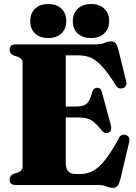

<svg xmlns="http://www.w3.org/2000/svg" viewBox="-20 -921 675 956"><path d="M28 -673.5Q28 -700 58 -700H454.5Q482.5 -700 500.5 -707.5Q518.5 -715 533 -715Q548 -715 555.8 -705.5Q563.5 -696 569.5 -673.5L608.5 -515Q611.5 -501.5 606.2 -493Q601 -484.5 591 -482Q566 -475 554.5 -500.5Q515.5 -561.5 486.2 -592.8Q457 -624 429.8 -634.8Q402.5 -645.5 369.5 -645.5H307.5V-390.5H361.5Q395.5 -390.5 412.5 -405.8Q429.5 -421 439 -462Q443 -474.5 449.2 -479.2Q455.5 -484 464 -484Q482.5 -484 487.5 -462L532.5 -295Q538.5 -267.5 519.5 -260.5Q500.5 -253 486 -272Q456.5 -310 433.5 -323Q410.5 -336 372 -336H307.5V-109Q307.5 -54.5 356.5 -54.5H378Q411 -54.5 440 -68.5Q469 -82.5 500 -120.5Q531 -158.5 570 -229.5Q580 -255 605 -249Q630 -243 622.5 -211L579 -27Q573 -5 565 4.8Q557 14.5 541 14.5Q527.5 14.5 509.8 7.2Q492 0 464 0H58Q28 0 28 -26.5Q28 -46 47.5 -55.5L69 -62Q92.5 -71 92.5 -91V-609Q92.5 -629 69 -638L47.5 -645Q28 -654 28 -673.5ZM220.5 -731.5Q179 -731.5 154.8 -754.2Q130.5 -777 130.5 -816Q130.5 -855 154.8 -878Q179 -901 220.5 -901Q261.5 -901 285.8 -878Q310 -855 310 -816Q310 -777.5 285.8 -754.5Q261.5 -731.5 220.5 -731.5ZM432.5 -731.5Q391.5 -731.5 367 -754.2Q342.5 -777 342.5 -816Q342.5 -854.5 367.2 -877.8Q392 -901 432.5 -901Q474.5 -901 499 -878Q523.5 -855 523.5 -816Q523.5 -777.5 499 -754.5Q474.5 -731.5 432.5 -731.5Z"/></svg>

Font: Fraunces 144pt S050 Black
Style: Regular
Weight: 900
Version: Version 1.000; ttfautohint (v1.8.3)